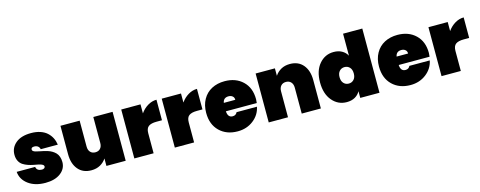

<svg xmlns="http://www.w3.org/2000/svg" viewBox="-31 -1436 5346 2138"><g transform="rotate(-15 2642.0 -366.5)"><path d="M541 -168.9Q541 -92.3 476.1 -42.7Q411.1 6.8 300.8 6.8Q180.7 6.8 104.5 -49.8Q28.3 -106.4 21 -194.8H233.9Q237.3 -170.4 255.1 -158.2Q272.9 -146 299.8 -146Q316.4 -146 326.7 -153.6Q336.9 -161.1 336.9 -171.9Q336.9 -186.5 320.8 -195.8Q304.7 -205.1 279.1 -210.4Q253.4 -215.8 222.4 -221.4Q191.4 -227.1 160.4 -237.8Q129.4 -248.5 103.8 -264.9Q78.1 -281.2 62 -312Q45.9 -342.8 45.9 -384.8Q45.9 -465.3 108.6 -518.1Q171.4 -570.8 286.1 -570.8Q344.7 -570.8 391.4 -555.2Q438 -539.6 468.8 -511.5Q499.5 -483.4 517.6 -447.8Q535.6 -412.1 542 -369.1H345.2Q340.8 -391.6 324.2 -404.3Q307.6 -417 280.8 -417Q246.1 -417 246.1 -391.1Q246.1 -379.9 256.1 -372.3Q266.1 -364.7 283.2 -359.9Q300.3 -355 322.5 -350.8Q344.7 -346.7 369.1 -341.1Q393.6 -335.4 418 -327.9Q442.4 -320.3 464.6 -307.1Q486.8 -293.9 503.9 -276.4Q521 -258.8 531 -231.2Q541 -203.6 541 -168.9Z M1225.6 -564V0H1003.4V-85.9Q977.1 -45.4 933.6 -20.8Q890.1 3.9 830.6 3.9Q733.9 3.9 679.2 -61.3Q624.5 -126.5 624.5 -236.8V-564H845.7V-265.1Q845.7 -224.6 867.2 -201.4Q888.7 -178.2 924.8 -178.2Q961.4 -178.2 982.4 -201.4Q1003.4 -224.6 1003.4 -265.1V-564Z M1547.4 -231V0H1325.2V-564H1547.4V-460Q1581.5 -508.8 1630.4 -538.3Q1679.2 -567.9 1732.4 -567.9V-331.1H1669.4Q1606.4 -331.1 1576.9 -308.8Q1547.4 -286.6 1547.4 -231Z M2014.2 -231V0H1792V-564H2014.2V-460Q2048.3 -508.8 2097.2 -538.3Q2146 -567.9 2199.2 -567.9V-331.1H2136.2Q2073.2 -331.1 2043.7 -308.8Q2014.2 -286.6 2014.2 -231Z M2517.1 -397Q2457.5 -397 2447.8 -339.8H2580.1Q2580.1 -367.7 2562 -382.3Q2543.9 -397 2517.1 -397ZM2793 -203.1Q2774.9 -111.8 2698.5 -52.5Q2622.1 6.8 2517.1 6.8Q2388.7 6.8 2308.8 -71Q2229 -148.9 2229 -282.2Q2229 -370.6 2265.9 -436.5Q2302.7 -502.4 2367.7 -536.6Q2432.6 -570.8 2517.1 -570.8Q2645.5 -570.8 2725.3 -494.4Q2805.2 -418 2805.2 -287.1Q2805.2 -268.1 2801.8 -243.2H2445.8Q2449.7 -169.9 2505.9 -169.9Q2543 -169.9 2558.1 -203.1Z M3254.9 0V-298.8Q3254.9 -339.4 3233.4 -362.8Q3211.9 -386.2 3175.8 -386.2Q3139.2 -386.2 3117.9 -362.8Q3096.7 -339.4 3096.7 -298.8V0H2874.5V-564H3096.7V-478Q3123 -518.6 3166.5 -543.2Q3210 -567.9 3269.5 -567.9Q3366.2 -567.9 3420.9 -502.7Q3475.6 -437.5 3475.6 -327.1V0Z M3774.4 -570.8Q3829.6 -570.8 3869.1 -548.3Q3908.7 -525.9 3929.7 -486.8V-740.2H4151.4V0H3929.7V-77.1Q3908.7 -38.1 3869.1 -15.6Q3829.6 6.8 3774.4 6.8Q3673.8 6.8 3607.7 -71.3Q3541.5 -149.4 3541.5 -282.2Q3541.5 -415 3607.7 -492.9Q3673.8 -570.8 3774.4 -570.8ZM3907.5 -212.2Q3930.7 -237.3 3930.7 -282.2Q3930.7 -327.1 3907.5 -352.1Q3884.3 -377 3848.6 -377Q3813 -377 3789.8 -352.1Q3766.6 -327.1 3766.6 -282.2Q3766.6 -237.3 3789.8 -212.2Q3813 -187 3848.6 -187Q3884.3 -187 3907.5 -212.2Z M4509.3 -397Q4449.7 -397 4439.9 -339.8H4572.3Q4572.3 -367.7 4554.2 -382.3Q4536.1 -397 4509.3 -397ZM4785.2 -203.1Q4767.1 -111.8 4690.7 -52.5Q4614.3 6.8 4509.3 6.8Q4380.9 6.8 4301 -71Q4221.2 -148.9 4221.2 -282.2Q4221.2 -370.6 4258.1 -436.5Q4294.9 -502.4 4359.9 -536.6Q4424.8 -570.8 4509.3 -570.8Q4637.7 -570.8 4717.5 -494.4Q4797.4 -418 4797.4 -287.1Q4797.4 -268.1 4793.9 -243.2H4438Q4441.9 -169.9 4498 -169.9Q4535.2 -169.9 4550.3 -203.1Z M5088.9 -231V0H4866.7V-564H5088.9V-460Q5123 -508.8 5171.9 -538.3Q5220.7 -567.9 5273.9 -567.9V-331.1H5210.9Q5147.9 -331.1 5118.4 -308.8Q5088.9 -286.6 5088.9 -231Z"/></g></svg>

Font: SVN-Poppins Black
Style: Regular
Weight: 900
Designer: Ninad Kale (Devanagari), Jonny Pinhorn (Latin)
Foundry: Indian Type Foundry
Version: Version 3.002 2017